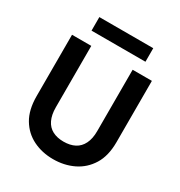

<svg xmlns="http://www.w3.org/2000/svg" viewBox="-203 -1015 1092 1166"><g transform="rotate(30 342.5 -432.0)"><path d="M340 12Q263 12 200 -19Q137 -50 100 -112Q63 -174 63 -270V-700H198V-269Q198 -217 215 -181.5Q232 -146 264.5 -129Q297 -112 342 -112Q388 -112 420.5 -129Q453 -146 470.5 -181.5Q488 -217 488 -269V-700H623V-270Q623 -174 584.5 -112Q546 -50 482 -19Q418 12 340 12ZM153 -781V-876H531V-781Z"/></g></svg>

Font: DM Sans 17pt
Style: Bold
Weight: 700
Version: Version 4.004;gftools[0.9.30]